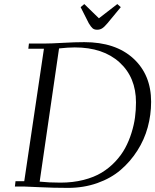

<svg xmlns="http://www.w3.org/2000/svg" viewBox="-20 -916 762 943"><path d="M53.2 0 56.2 -25.9H99.1L195.8 -676.8H119.1L122.1 -702.1H196.8Q229.5 -702.1 289.1 -705.6Q348.6 -709 394 -709Q547.4 -709 634.8 -628.9Q722.2 -548.8 722.2 -416Q722.2 -352.1 705.6 -291Q689 -230 654.5 -176Q620.1 -122.1 572.5 -81.3Q524.9 -40.5 458 -16.8Q391.1 6.8 314 6.8Q243.2 6.8 174.3 3.4Q105.5 0 95.2 0ZM174.8 -23.9Q220.7 -19 276.9 -19Q337.9 -19 389.9 -32.2Q441.9 -45.4 479.2 -68.1Q516.6 -90.8 546.1 -122.3Q575.7 -153.8 594.5 -188.5Q613.3 -223.1 625.7 -262.9Q638.2 -302.7 643.1 -339.4Q647.9 -376 647.9 -413.1Q647.9 -536.1 567.1 -609.6Q486.3 -683.1 347.2 -683.1Q314.9 -683.1 270 -678.2ZM376 -880.9 394 -896 465.8 -826.2 556.2 -896 573.2 -880.9 507.8 -801.8Q492.7 -783.7 481.9 -776.9Q471.2 -770 457 -770Q443.4 -770 435.3 -776.6Q427.2 -783.2 416 -801.8Z"/></svg>

Font: Dehuti Alt
Style: Italic
Weight: 400
Version: Version 1.2